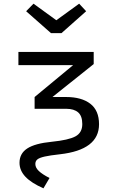

<svg xmlns="http://www.w3.org/2000/svg" viewBox="-20 -809 640 1043"><path d="M448 -748 314 -629H257L122 -748L162 -789L286 -699L410 -789ZM86 75Q86 25 128 -2.5Q170 -30 262 -39Q352 -48 389.5 -68Q427 -88 427 -135Q427 -179 404.5 -198.5Q382 -218 340 -218H168V-282L377 -455H80V-527H489V-461L265 -282H339Q423 -282 470.5 -245.5Q518 -209 518 -134Q518 5 306 29Q251 35 222.5 41.5Q194 48 183 57Q172 66 172 82Q172 102 191 120Q210 138 249 158L216 214Q150 185 118 151Q86 117 86 75Z"/></svg>

Font: Fira Mono
Style: Regular
Weight: 400
Designer: Carrois Corporate & Edenspiekermann AG
Foundry: Carrois Corporate GbR & Edenspiekermann AG
Version: Version 3.206